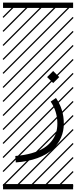

<svg xmlns="http://www.w3.org/2000/svg" viewBox="-23 -990 577 1453"><path d="M360.4 -221.2 400.4 -248.5Q460 -162.6 460 -54.2Q460 2.9 438.5 52Q417 101.1 374 140.9Q331.1 180.7 260.3 206.5Q189.5 232.4 96.7 239.3L92.8 190.4Q162.1 185.1 217 169.2Q272 153.3 307.9 130.6Q343.8 107.9 367.4 77.6Q391.1 47.4 401.1 14.9Q411.1 -17.6 411.1 -54.2Q411.1 -147 360.4 -221.2ZM0 402.8H530.3V442.9H0ZM0 -970.2H530.3V-930.2H0ZM526.9 410.6 533.7 417.5 525.4 425.8 518.6 418.9ZM526.9 304.7 533.7 311.5 419.4 425.8 412.6 418.9ZM526.9 198.7 533.7 205.6 313.5 425.8 306.6 418.9ZM526.9 92.3 533.7 99.1 207.5 425.8 200.7 418.9ZM526.9 -13.2 533.7 -6.3 101.6 425.8 94.7 418.9ZM526.9 -119.1 533.7 -112.3 3.4 418 -3.4 411.1ZM526.9 -225.6 533.7 -218.8 3.4 311.5 -3.4 304.7ZM526.9 -331.5 533.7 -324.7 3.4 205.6 -3.4 198.7ZM526.9 -438 533.7 -431.2 3.4 99.1 -3.4 92.3ZM526.9 -543.5 533.7 -536.6 3.4 -6.3 -3.4 -13.2ZM526.9 -649.4 533.7 -642.6 3.4 -112.3 -3.4 -119.1ZM526.9 -755.9 533.7 -749 3.4 -218.8 -3.4 -225.6ZM526.9 -861.8 533.7 -855 3.4 -324.7 -3.4 -331.5ZM516.6 -958 523.4 -951.2 3.4 -431.2 -3.4 -438ZM411.1 -958 418 -951.2 3.4 -536.6 -3.4 -543.5ZM305.2 -958 312 -951.2 3.4 -642.6 -3.4 -649.4ZM198.7 -958 205.6 -951.2 3.4 -749 -3.4 -755.9ZM92.3 -958 99.1 -951.2 3.4 -855 -3.4 -861.8ZM333.5 -406.7 379.4 -452.6 425.3 -406.7 379.4 -361.3Z"/></svg>

Font: AzarMehrMSRS3
Style: Regular
Weight: 1
Designer: Amin Abedi
Version: Version 1.00